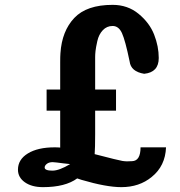

<svg xmlns="http://www.w3.org/2000/svg" viewBox="-20 -760 740 791"><path d="M54 -61Q54 -103 95 -128Q136 -153 205 -153Q220 -153 228 -152V-211V-304H172V-391H228V-504Q228 -529 229 -541Q235 -632 286 -686Q337 -740 444 -740Q506 -740 551 -703Q596 -666 615 -617.5Q634 -569 634 -521Q634 -462 574 -456Q519 -465 514 -507Q496 -594 482.5 -623.5Q469 -653 444 -653Q420 -653 403.5 -635.5Q387 -618 381 -591Q375 -564 373.5 -550Q372 -536 372 -525V-391H458V-304H372V-207Q372 -151 370 -125Q470 -99 484 -97Q502 -94 524 -96Q559 -97 559 -153H664Q661 -76 605 -31Q554 11 480 11Q418 11 316 -19L298 -25Q249 11 157 11Q111 11 82.5 -9Q54 -29 54 -61ZM164 -70Q164 -57 196 -57Q224 -57 269 -84Q258 -85 241.5 -87Q225 -89 214 -90.5Q203 -92 197 -92Q182 -92 173 -85Q164 -78 164 -70Z"/></svg>

Font: Coval
Style: Heavy
Weight: 900
Foundry: Context Ltd
Version: Version 001.000